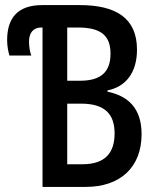

<svg xmlns="http://www.w3.org/2000/svg" viewBox="-20 -734 603 754"><path d="M147 0H317C452 0 536 -77 536 -207C536 -313 479 -358 402 -374V-379C474 -393 518 -449 518 -539C518 -664 434 -714 293 -714H146C47 -714 8 -661 8 -576C8 -552 13 -529 17 -516H103C99 -525 94 -546 94 -571C94 -604 110 -626 142 -626H147ZM295 -417H244V-626H285C376 -626 414 -595 414 -523C414 -453 378 -417 295 -417ZM304 -89H244V-327H298C394 -327 430 -284 430 -210C430 -136 395 -89 304 -89Z"/></svg>

Font: Noto Sans Mono SemiCondensed Medium
Style: Regular
Weight: 500
Width: 4
Designer: Monotype Design Team
Foundry: Monotype Imaging Inc.
Version: Version 2.014